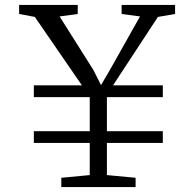

<svg xmlns="http://www.w3.org/2000/svg" viewBox="-20 -763 792 783"><path d="M314 -415 122 -694 58 -706V-743H297V-706L223 -696L360 -479L392 -416L430 -481L551 -696L476 -706V-743H694V-706L624 -694L441 -415H644V-367H416V-228H644V-180H416V-49L533 -38V0H230V-38L346 -49V-180H118V-228H346V-367H118V-415Z"/></svg>

Font: Merriweather Light 18pt Light
Style: Regular
Weight: 300
Version: Version 2.100